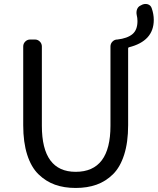

<svg xmlns="http://www.w3.org/2000/svg" viewBox="-20 -932 793 965"><path d="M667 -857.4Q664.1 -872.1 668.9 -885.3Q673.8 -898.4 686.5 -904.3L696.3 -909.2Q704.1 -912.1 710.9 -912.1Q717.8 -912.1 723.6 -910.2Q737.3 -905.3 742.2 -891.6Q752.9 -861.3 752.9 -832Q752.9 -725.6 627.9 -694.3Q624 -693.4 624 -688.5V-302.7Q624 -216.8 604 -154.3Q584 -91.8 547.9 -56.2Q511.7 -20.5 465.3 -3.9Q418.9 12.7 360.4 12.7Q301.8 12.7 255.9 -3.9Q210 -20.5 173.3 -56.2Q136.7 -91.8 116.7 -154.3Q96.7 -216.8 96.7 -302.7V-698.2Q96.7 -712.9 106.9 -723.1Q117.2 -733.4 131.8 -733.4H155.3Q169.9 -733.4 180.2 -723.1Q190.4 -712.9 190.4 -698.2V-299.8Q190.4 -68.4 360.4 -68.4Q535.2 -68.4 535.2 -299.8V-698.2Q535.2 -712.9 545.4 -723.1Q555.7 -733.4 569.3 -733.4H570.3Q620.1 -739.3 645.5 -760.3Q670.9 -781.2 670.9 -826.2Q670.9 -841.8 667 -857.4Z"/></svg>

Font: Gen Jyuu GothicL Regular
Style: Regular
Weight: 400
Designer: [Source Han Sans]
Ryoko NISHIZUKA  (kana & ideographs); Paul D. Hunt (Latin, Greek & Cyrillic); Wenlong ZHANG  (bopomofo
Version: Version 1.002.20150607